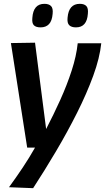

<svg xmlns="http://www.w3.org/2000/svg" viewBox="-20 -769 549 1003"><path d="M386 -543H509Q501 -466 467 -373Q433 -280 382.5 -179.5Q332 -79 272.5 21.5Q213 122 153 214L27 209Q65 157 99 106Q133 55 163 2H122L37 -544L163 -546L221 -95Q260 -170 295 -247.5Q330 -325 354.5 -400.5Q379 -476 386 -543ZM377 -626Q353 -626 341.5 -637.5Q330 -649 333 -677Q339 -749 397 -749Q420 -749 431 -737.5Q442 -726 439 -697Q434 -626 377 -626ZM192 -626Q168 -626 157 -637Q146 -648 149 -676Q154 -749 212 -749Q235 -749 246.5 -737.5Q258 -726 255 -697Q252 -660 236 -643Q220 -626 192 -626Z"/></svg>

Font: Georama SemiBold
Style: Italic
Weight: 600
Italic angle: -9°
Designer: Jean-Baptiste Levee
Foundry: Production Type
Version: Version 1.000